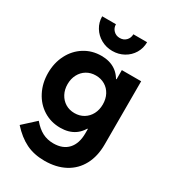

<svg xmlns="http://www.w3.org/2000/svg" viewBox="-225 -850 1070 1193"><g transform="rotate(30 310.0 -253.5)"><path d="M269 -2Q201.7 -2 147.9 -35.6Q94.2 -69.3 64 -128.4Q33.7 -187.5 33.7 -259.8Q33.7 -332.5 64 -391.4Q94.2 -450.2 147.9 -483.9Q201.7 -517.6 269 -517.6Q329.1 -517.6 370.8 -489.3Q412.6 -460.9 434.6 -403.8Q456.5 -346.7 456.5 -259.8L406.7 -438H469.2V-81.5H406.7L456.5 -259.8Q456.5 -173.8 434.6 -116.2Q412.6 -58.6 370.8 -30.3Q329.1 -2 269 -2ZM426.3 -259.8Q426.3 -299.3 410.2 -329.8Q394 -360.4 365.2 -377.4Q336.4 -394.5 299.8 -394.5Q263.2 -394.5 234.6 -377.4Q206.1 -360.4 189.7 -329.6Q173.3 -298.8 173.3 -259.8Q173.3 -221.2 189.7 -190.4Q206.1 -159.7 234.6 -142.3Q263.2 -125 299.8 -125Q336.4 -125 365.2 -142.3Q394 -159.7 410.2 -190.4Q426.3 -221.2 426.3 -259.8ZM42.5 108.9 132.3 26.9Q166 66.9 201.4 85.2Q236.8 103.5 280.3 103.5Q348.1 103.5 385 63.2Q421.9 22.9 421.9 -50.8V-118.2L444.3 -252L421.9 -402.3V-503.9H560.5V-50.8Q560.5 34.2 527.3 96.2Q494.1 158.2 432.4 191.4Q370.6 224.6 286.1 224.6Q210.9 224.6 153.3 196.3Q95.7 168 42.5 108.9ZM310.1 -577.1Q266.1 -577.1 229.2 -597.7Q192.4 -618.2 170.7 -653.8Q148.9 -689.5 148.9 -732.4H247.6Q247.6 -706.1 265.4 -688Q283.2 -669.9 310.1 -669.9Q337.9 -669.9 355.2 -688Q372.6 -706.1 372.6 -732.4H471.2Q471.2 -689.5 450 -653.8Q428.7 -618.2 391.8 -597.7Q355 -577.1 310.1 -577.1Z"/></g></svg>

Font: Wanted Sans Variable
Style: Regular
Weight: 400
Designer: Original Design by Kil Hyung-jin and Kang Hanbin, Wanted Lab, Inc; Hangeul from Source Han Sans by Jang Soo-young and Ka
Foundry: Wanted Lab, Inc.
Version: Version 1.003;Glyphs 3.2 (3227)